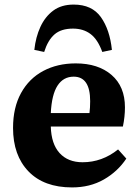

<svg xmlns="http://www.w3.org/2000/svg" viewBox="-20 -805 602 839"><path d="M295 14Q172 14 104.5 -56Q37 -126 37 -246Q37 -335 72 -398.5Q107 -462 169 -495Q231 -528 311 -528Q409 -528 467.5 -477.5Q526 -427 526 -336Q526 -295 517 -252H202Q204 -176 240.5 -136Q277 -96 341 -96Q426 -96 496 -152L532 -112Q494 -55 433.5 -20.5Q373 14 295 14ZM202 -311H371Q374 -335 374 -363Q374 -470 302 -470Q257 -470 231.5 -431Q206 -392 202 -311ZM302 -785Q382 -785 421 -730Q460 -675 469 -587L427 -578Q407 -633 375.5 -656.5Q344 -680 299 -680Q247 -680 218 -654.5Q189 -629 173 -578L130 -587Q136 -643 156.5 -687.5Q177 -732 212.5 -758.5Q248 -785 302 -785Z"/></svg>

Font: Literata 36pt
Style: Bold
Weight: 700
Designer: Latin by Veronika Burian and Jose Scaglione. Greek by Irene Vlachou. Cyrillic by Vera Evstafieva.
Foundry: TypeTogether
Version: Version 3.002